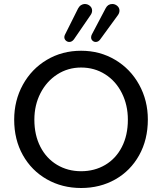

<svg xmlns="http://www.w3.org/2000/svg" viewBox="-20 -932 812 961"><path d="M51 -333Q51 -429 94.5 -508Q138 -587 214.5 -632.5Q291 -678 386 -678Q480 -678 556.5 -632.5Q633 -587 676.5 -508Q720 -429 720 -334Q720 -233 676.5 -155Q633 -77 557 -34Q481 9 386 9Q291 9 214.5 -34.5Q138 -78 94.5 -155.5Q51 -233 51 -333ZM620 -333Q620 -406 590 -466Q560 -526 506.5 -560Q453 -594 386 -594Q320 -594 266.5 -559.5Q213 -525 182.5 -465.5Q152 -406 152 -333Q152 -256 182 -197.5Q212 -139 265.5 -107Q319 -75 386 -75Q453 -75 506.5 -106.5Q560 -138 590 -196.5Q620 -255 620 -333ZM327 -722Q317 -722 309.5 -729Q302 -736 302 -746Q302 -752 305 -758L371 -890Q377 -901 386 -906.5Q395 -912 404 -912Q419 -912 430 -902.5Q441 -893 441 -879Q441 -867 433 -856L350 -735Q340 -722 327 -722ZM459 -722Q450 -722 443 -728.5Q436 -735 436 -745Q436 -753 440 -760L509 -891Q520 -912 542 -912Q556 -912 567 -902.5Q578 -893 578 -879Q578 -867 570 -856L481 -734Q472 -722 459 -722Z"/></svg>

Font: SN Pro
Style: Regular
Weight: 400
Designer: Tobias Whetton
Foundry: Supernotes
Version: Version 1.003